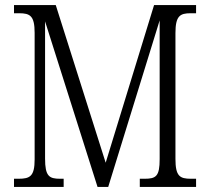

<svg xmlns="http://www.w3.org/2000/svg" viewBox="-20 -734 825 754"><path d="M35 0H230V-32H216C173 -32 157 -42 157 -111V-650L363 0H405L607 -654V-109C607 -42 593 -32 548 -32H529V0H750V-32H730C686 -32 669 -42 669 -110V-604C669 -672 687 -682 729 -682H750V-714H585L395 -95L199 -714H35V-682H55C98 -682 116 -672 116 -605V-108C116 -42 98 -32 53 -32H35Z"/></svg>

Font: Noto Serif Myanmar Condensed Light
Style: Regular
Weight: 300
Width: 3
Designer: Ben Mitchell and the Monotype Design Team
Foundry: Monotype Imaging Inc.
Version: Version 2.106